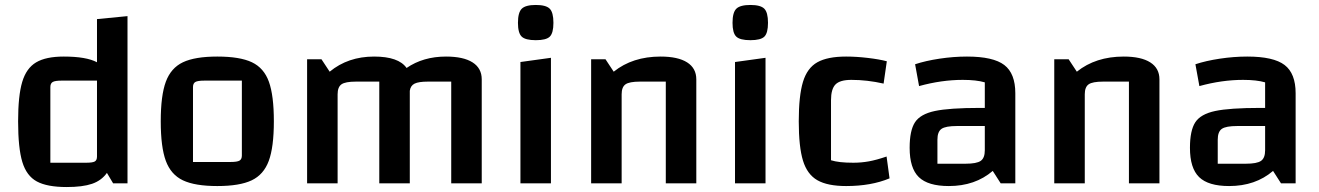

<svg xmlns="http://www.w3.org/2000/svg" viewBox="-20 -739 5319 774"><path d="M494 -674V0H436L411 -42Q389 -11 351 2Q313 15 249 15Q170 15 128.5 -7.5Q87 -30 70 -86Q53 -142 53 -250Q53 -353 69.5 -408.5Q86 -464 125.5 -487.5Q165 -511 237 -511Q328 -511 371 -488V-662ZM371 -108V-414H228Q202 -414 192.5 -408.5Q183 -403 183 -388V-83H327Q353 -83 362 -88Q371 -93 371 -108Z M628 -250Q628 -354 648.5 -409.5Q669 -465 717.5 -488Q766 -511 856 -511Q947 -511 995.5 -488Q1044 -465 1064 -409.5Q1084 -354 1084 -250Q1084 -146 1063.5 -90.5Q1043 -35 994.5 -12Q946 11 856 11Q766 11 717.5 -12Q669 -35 648.5 -90.5Q628 -146 628 -250ZM909 -86Q936 -86 945.5 -91.5Q955 -97 955 -112V-414H804Q777 -414 767.5 -408.5Q758 -403 758 -388V-86Z M1922 -419V0H1799V-410H1705Q1668 -410 1651.5 -402Q1635 -394 1632 -373V0H1509V-410H1415Q1372 -410 1356.5 -399Q1341 -388 1341 -359V0H1218V-500H1276L1309 -450Q1383 -511 1488 -511Q1587 -511 1619 -465Q1686 -511 1778 -511Q1848 -511 1885 -487.5Q1922 -464 1922 -419Z M2201 -506V0H2078V-489ZM2068 -647Q2068 -689 2083.5 -704Q2099 -719 2140 -719Q2181 -719 2196 -704Q2211 -689 2211 -647Q2211 -606 2196.5 -591.5Q2182 -577 2140 -577Q2098 -577 2083 -591.5Q2068 -606 2068 -647Z M2363 -500H2421L2454 -450Q2530 -511 2643 -511Q2713 -511 2750 -487.5Q2787 -464 2787 -419V0H2664V-410H2560Q2517 -410 2501.5 -399Q2486 -388 2486 -359V0H2363Z M3066 -506V0H2943V-489ZM2933 -647Q2933 -689 2948.5 -704Q2964 -719 3005 -719Q3046 -719 3061 -704Q3076 -689 3076 -647Q3076 -606 3061.5 -591.5Q3047 -577 3005 -577Q2963 -577 2948 -591.5Q2933 -606 2933 -647Z M3200 -250Q3200 -353 3217 -409Q3234 -465 3275 -488Q3316 -511 3391 -511Q3432 -511 3478.5 -505.5Q3525 -500 3555 -492L3542 -402Q3476 -417 3412 -417Q3366 -417 3348 -398.5Q3330 -380 3330 -335V-93Q3361 -83 3420 -83Q3452 -83 3482.5 -88.5Q3513 -94 3554 -108L3566 -20Q3492 11 3391 11Q3316 11 3275 -12.5Q3234 -36 3217 -91.5Q3200 -147 3200 -250Z M4073 -363V0H4014L3982 -50Q3911 11 3805 11Q3721 11 3684 -25Q3647 -61 3647 -143Q3647 -213 3668.5 -246Q3690 -279 3748.5 -291.5Q3807 -304 3931 -304H3950V-407Q3916 -417 3861 -417Q3776 -417 3685 -392L3669 -480Q3711 -494 3767.5 -502.5Q3824 -511 3878 -511Q3984 -511 4028.5 -477Q4073 -443 4073 -363ZM3950 -133V-231H3838Q3792 -231 3775.5 -219.5Q3759 -208 3759 -176V-79H3872Q3917 -79 3933.5 -90.5Q3950 -102 3950 -133Z M4230 -500H4288L4321 -450Q4397 -511 4510 -511Q4580 -511 4617 -487.5Q4654 -464 4654 -419V0H4531V-410H4427Q4384 -410 4368.5 -399Q4353 -388 4353 -359V0H4230Z M5203 -363V0H5144L5112 -50Q5041 11 4935 11Q4851 11 4814 -25Q4777 -61 4777 -143Q4777 -213 4798.5 -246Q4820 -279 4878.5 -291.5Q4937 -304 5061 -304H5080V-407Q5046 -417 4991 -417Q4906 -417 4815 -392L4799 -480Q4841 -494 4897.5 -502.5Q4954 -511 5008 -511Q5114 -511 5158.5 -477Q5203 -443 5203 -363ZM5080 -133V-231H4968Q4922 -231 4905.5 -219.5Q4889 -208 4889 -176V-79H5002Q5047 -79 5063.5 -90.5Q5080 -102 5080 -133Z"/></svg>

Font: Changa Medium
Style: Regular
Weight: 500
Designer: Eduardo Rodriguez Tunni
Foundry: Eduardo Rodriguez Tunni
Version: Version 2.002; ttfautohint (v1.5) -l 8 -r 50 -G 150 -x 14 -H